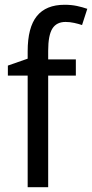

<svg xmlns="http://www.w3.org/2000/svg" viewBox="-20 -785 386 805"><path d="M298 -468H182V0H96V-468H13V-510L96 -539V-570Q96 -670 134.5 -717.5Q173 -765 251 -765Q279 -765 302.5 -760Q326 -755 346 -748L324 -680Q309 -685 291 -689Q273 -693 255 -693Q217 -693 199.5 -665Q182 -637 182 -572V-536H298Z"/></svg>

Font: Noto Sans Thai SemCond
Style: Regular
Weight: 400
Width: 4
Designer: Monotype Design Team
Foundry: Monotype Imaging Inc.
Version: Version 2.002; ttfautohint (v1.8.4.7-5d5b)